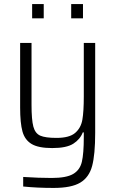

<svg xmlns="http://www.w3.org/2000/svg" viewBox="-20 -721 568 944"><path d="M94 196V149Q172 154 234 154Q306 154 339.5 134.5Q373 115 382.5 74.5Q392 34 392 -47V-70H387Q374 -36 340.5 -14.5Q307 7 237 7Q169 7 135.5 -13Q102 -33 90.5 -74.5Q79 -116 79 -192V-510H135V-206Q135 -132 144 -98.5Q153 -65 178 -54Q203 -43 258 -43Q321 -43 349.5 -67.5Q378 -92 385 -132.5Q392 -173 392 -247V-510H448V-68Q448 39 433 95Q418 151 374.5 177Q331 203 244 203Q162 203 94 196ZM138 -701H195V-631H138ZM330 -701H388V-631H330Z"/></svg>

Font: Saira SemiCondensed Light
Style: Regular
Weight: 300
Width: 4
Designer: Hector Gatti with collaboration of the Omnibus-Type team
Foundry: Omnibus-Type
Version: Version 0.072; ttfautohint (v1.8)